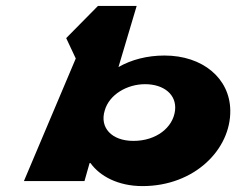

<svg xmlns="http://www.w3.org/2000/svg" viewBox="-20 -613 812 650"><path d="M759.6 -239C758.3 -348 666 -425 537 -425C478 -425 424.9 -411 381.1 -386L442.7 -593H311.7L204.1 -484L236.5 -415L61 0H266L283.3 -61H286.3C317.6 -17 379.4 17 462.4 17C639.4 17 761.5 -108 759.6 -239ZM572.6 -239C565.7 -181 508.8 -136 431.8 -136C357.8 -136 316.7 -181 334.6 -239C349.8 -293 410.2 -328 471.2 -328C534.2 -328 578.8 -293 572.6 -239Z"/></svg>

Font: Hussar Milosc
Style: Obl
Weight: 700
Foundry: Cannot Into Space Fonts
Version: Version 1.02